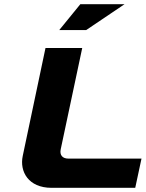

<svg xmlns="http://www.w3.org/2000/svg" viewBox="-20 -900 698 920"><path d="M198 -670 89 -153C73 -78 116 0 227 0H628L658 -140H308C279 -140 265 -157 271 -185L374 -670ZM264 -756H393L577 -880H365Z"/></svg>

Font: LT Wave Black
Style: Italic
Weight: 900
Designer: Daniel Lyons
Version: Version 2.5 (Glyphs App)